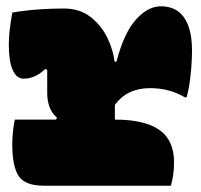

<svg xmlns="http://www.w3.org/2000/svg" viewBox="-20 -590 640 610"><path d="M27 -210H158L161 -216Q144 -231 137 -251Q130 -271 130 -293V-368L124 -371Q92 -340 55 -340Q33 -340 20.5 -367.5Q8 -395 8 -447Q8 -470 10.5 -492.5Q13 -515 19 -550Q60 -557 101 -560Q142 -563 182 -563Q234 -563 268.5 -535.5Q303 -508 321.5 -469Q340 -430 344 -394H350Q374 -486 412 -528Q450 -570 491 -570Q531 -570 555 -546Q590 -511 590 -430Q590 -393 585.5 -351.5Q581 -310 573 -281H567Q518 -310 457 -310Q384 -310 345 -257V-210Q439 -210 486 -177.5Q533 -145 533 -74Q533 -52 530 -33Q527 -14 523 0H119Q60 0 39.5 -30.5Q19 -61 19 -131Q19 -151 21 -170.5Q23 -190 27 -210Z"/></svg>

Font: Recursive Mn Csl St XBk
Style: Regular
Weight: 1000
Monospace: yes
Version: Version 1.079;hotconv 1.0.112;makeotfexe 2.5.65598; ttfautoh